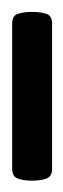

<svg xmlns="http://www.w3.org/2000/svg" viewBox="70 -200 109 330"><g transform="rotate(-90 125.0 -34.5)"><path d="M0 0V-68.6H250V0ZM250 0V-68.6Q263.2 -68.6 266.6 -59.1Q270 -49.7 270 -34.3Q270 -18.8 266.6 -9.4Q263.2 0 250 0ZM0 0Q-12.6 0 -16.3 -9.4Q-20 -18.8 -20 -34.3Q-20 -49.7 -16.3 -59.1Q-12.6 -68.6 0 -68.6Z"/></g></svg>

Font: Titillium Web
Style: Bold
Weight: 700
Designer: Mohamed Gaber, Accademia di Belle Arti di Urbino
Foundry: Kief Type Foundry, Accademia di Belle Arti di Urbino
Version: Version 3.000